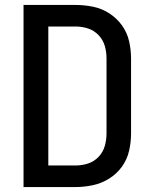

<svg xmlns="http://www.w3.org/2000/svg" viewBox="-20 -755 616 775"><path d="M75 0H285Q320 0 355 -7.5Q390 -15 420.5 -34Q451 -53 472 -82Q493 -111 501 -146Q509 -181 509 -216V-519Q509 -554 501 -589Q493 -624 472 -653Q451 -682 420.5 -701.5Q390 -721 355 -728Q320 -735 285 -735H75ZM175 -87V-648H285Q311 -648 335.5 -640Q360 -632 378 -613Q396 -594 403 -569.5Q410 -545 410 -519V-216Q410 -191 403 -166Q396 -141 378 -122Q360 -103 335.5 -95Q311 -87 285 -87Z"/></svg>

Font: Iosevka Sparkle Medium
Style: Regular
Weight: 500
Designer: Belleve Invis
Foundry: Belleve Invis
Version: Version 4.5.0; ttfautohint (v1.8.3)